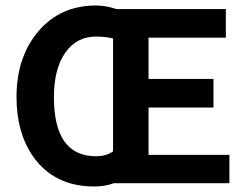

<svg xmlns="http://www.w3.org/2000/svg" viewBox="-20 -666 873 698"><path d="M394 0Q361 12 323 12Q176 12 99 -99Q40 -185 40 -313Q40 -461 122 -555Q201 -646 329 -646Q366 -646 403 -633H801V-529H520V-379H756V-275H520V-103H814V0ZM391 -526Q364 -533 329 -533Q258 -533 217 -474Q176 -415 176 -313Q176 -98 329 -98Q367 -98 391 -116Z"/></svg>

Font: Tajawal
Style: Bold
Weight: 700
Designer: Boutros Fonts
Foundry: Created by Boutros International 2017
Version: Version 1.700